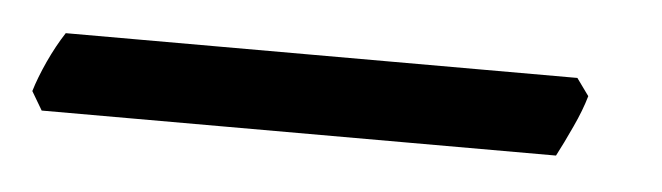

<svg xmlns="http://www.w3.org/2000/svg" viewBox="-82 24 469 136"><g transform="rotate(5 152.0 92.0)"><path d="M334 76.2Q331.1 86.4 325.4 98.6Q319.8 110.8 314.9 120.1H-50.8L-58.6 106.9Q-55.7 97.2 -50.3 85.4Q-44.9 73.7 -38.6 64H325.2Z"/></g></svg>

Font: Gentium Plus Viet
Style: Italic
Weight: 400
Italic angle: -8°
Designer: J. Victor Gaultney, Annie Olsen, Iska Routamaa, Becca Hirsbrunner
Foundry: SIL International
Version: Version 5.000